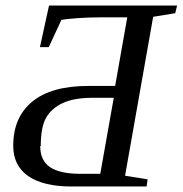

<svg xmlns="http://www.w3.org/2000/svg" viewBox="-20 -675 663 697"><path d="M128 -145H126Q126 -92 162 -68Q198 -44 272 -44H344L393 -320H317Q249 -320 208 -301Q167 -282 147 -247Q128 -213 128 -145ZM623 -655 616 -627 536 -614 434 -37 516 -24 512 2H240Q137 2 82 -36Q28 -74 28 -146Q28 -249 97 -306Q166 -363 300 -363H398L442 -612H341Q300 -612 260 -609Q220 -606 203 -603L157 -504H125L158 -655Z"/></svg>

Font: Libra Serif Modern
Style: Italic
Weight: 400
Italic angle: -12°
Designer: Stefan Peev, Context Ltd
Foundry: Stefan Peev, Context Ltd
Version: Version 1.000